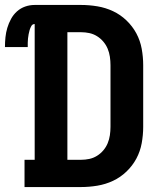

<svg xmlns="http://www.w3.org/2000/svg" viewBox="-55 -755 675 775"><path d="M44 0V-110H85V-658Q76 -658 71.5 -650Q67 -642 64.5 -633.5Q62 -625 60.5 -616.5Q59 -608 58 -599.5Q57 -591 57 -582.5Q57 -574 57 -565H-35Q-35 -585 -33 -604.5Q-31 -624 -25.5 -642.5Q-20 -661 -10.5 -678.5Q-1 -696 13.5 -709Q28 -722 46.5 -728.5Q65 -735 85 -735H272Q305 -735 338 -729.5Q371 -724 401 -710Q431 -696 455.5 -672.5Q480 -649 495.5 -620Q511 -591 517 -558Q523 -525 523 -492V-243Q523 -210 517 -177Q511 -144 495.5 -115Q480 -86 455.5 -62.5Q431 -39 401 -25Q371 -11 338 -5.5Q305 0 272 0ZM217 -110H272Q289 -110 305.5 -113.5Q322 -117 336.5 -126Q351 -135 362 -148Q373 -161 379.5 -176.5Q386 -192 388.5 -209Q391 -226 391 -243V-492Q391 -509 388.5 -526Q386 -543 379.5 -558.5Q373 -574 362 -587Q351 -600 336.5 -609Q322 -618 305.5 -621.5Q289 -625 272 -625H217Z"/></svg>

Font: Iosevka HT Extrabold Extended
Style: Regular
Weight: 800
Width: 7
Monospace: yes
Designer: Belleve Invis
Foundry: Belleve Invis
Version: Version 32.3.0; ttfautohint (v1.8.4)